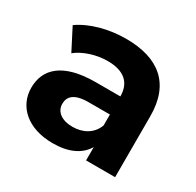

<svg xmlns="http://www.w3.org/2000/svg" viewBox="-125 -687 855 836"><g transform="rotate(30 302.0 -269.0)"><path d="M284 -546C198 -546 111 -523 52 -481L108 -372C147 -403 206 -422 263 -422C347 -422 387 -383 387 -316H263C99 -316 32 -250 32 -155C32 -62 107 8 233 8C312 8 368 -18 397 -67V0H543V-307C543 -470 448 -546 284 -546ZM272 -97C217 -97 184 -123 184 -162C184 -198 207 -225 280 -225H387V-170C369 -121 324 -97 272 -97Z"/></g></svg>

Font: Talent SemiBold
Style: Bold
Weight: 700
Designer: Mike Powis
Version: Version 1.001;hotconv 1.0.109;makeotfexe 2.5.65596